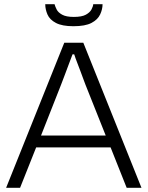

<svg xmlns="http://www.w3.org/2000/svg" viewBox="-20 -888 698 908"><path d="M9 0 284 -686H374L649 0H579L503 -191H151L75 0ZM174 -247H480L384 -488Q381 -496 375 -512Q369 -528 361.5 -548.5Q354 -569 345.5 -590.5Q337 -612 331 -631H323Q316 -612 306 -586Q296 -560 286.5 -534Q277 -508 269 -488ZM327 -764Q274 -764 244.5 -779.5Q215 -795 204.5 -819.5Q194 -844 194 -868H238Q241 -857 248 -843Q255 -829 274 -818.5Q293 -808 329 -808Q367 -808 386 -818.5Q405 -829 412.5 -843Q420 -857 421 -868H465Q465 -844 453.5 -819.5Q442 -795 412.5 -779.5Q383 -764 327 -764Z"/></svg>

Font: Archivo SemiBold ExtraLight
Style: Regular
Weight: 250
Version: Version 2.001